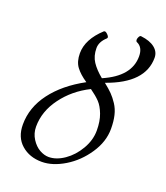

<svg xmlns="http://www.w3.org/2000/svg" viewBox="-124 -734 715 828"><g transform="rotate(20 234.0 -320.0)"><path d="M163.1 7.8Q106.9 7.8 69.6 -24.9Q32.2 -57.6 32.2 -116.2Q32.2 -194.8 83.3 -262.7Q134.3 -330.6 227.1 -380.9Q193.4 -403.3 175.8 -427Q158.2 -450.7 158.2 -488.8Q158.2 -553.2 223.1 -612.8Q229.5 -617.7 240.7 -606.2Q252 -594.7 246.1 -588.9Q217.8 -563.5 217.8 -534.2Q217.8 -498 235.1 -471.9Q252.4 -445.8 284.2 -419.9Q402.8 -471.2 402.8 -563Q402.8 -605.5 372.1 -618.2Q367.7 -621.6 368.2 -628.4Q368.7 -635.3 372.8 -642.1Q377 -648.9 381.8 -647.9Q422.9 -643.1 445.3 -625.2Q467.8 -607.4 467.8 -580.1Q467.8 -463.9 303.2 -405.8Q326.7 -387.2 341.1 -372.6Q355.5 -357.9 369.4 -336.9Q383.3 -315.9 389.6 -289.3Q396 -262.7 396 -228Q396 -168.9 358.6 -113.3Q321.3 -57.6 267.1 -24.9Q212.9 7.8 163.1 7.8ZM88.9 -127Q88.9 -96.2 105 -71Q121.1 -45.9 142.6 -33.9Q164.1 -22 184.1 -22Q219.2 -22 255.6 -47.1Q292 -72.3 316.4 -114.3Q340.8 -156.2 340.8 -200.2Q340.8 -242.7 329.1 -273.7Q317.4 -304.7 300.8 -322.3Q284.2 -339.8 255.9 -359.9Q181.6 -322.8 135.3 -260Q88.9 -197.3 88.9 -127Z"/></g></svg>

Font: Junicode SmCond Light
Style: Italic
Weight: 300
Width: 4
Italic angle: -11°
Designer: Peter S. Baker
Version: Version 2.206